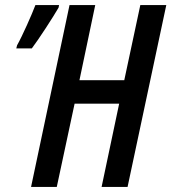

<svg xmlns="http://www.w3.org/2000/svg" viewBox="-20 -734 673 754"><path d="M102 0H203L273 -327H448L379 0H481L633 -714H531L468 -419H292L354 -714H253ZM44 -544H105C131 -578 190 -669 210 -704L212 -714H119C106 -679 67 -591 47 -556Z"/></svg>

Font: Noto Sans UI Condensed Medium
Style: Italic
Weight: 500
Width: 3
Italic angle: -12°
Designer: Monotype Design Team
Foundry: Monotype Imaging Inc.
Version: Version 1.901